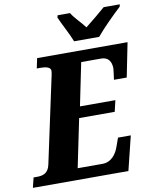

<svg xmlns="http://www.w3.org/2000/svg" viewBox="-116 -1005 864 1079"><g transform="rotate(-10 316.0 -465.5)"><path d="M354 -771H497C536 -818 600 -881 640 -918L643 -931H551C521 -905 471 -863 436 -836C413 -868 376 -901 359 -931H288L285 -918C300 -883 340 -809 354 -771ZM-17 0H528L576 -195H503L487 -150C472 -104 441 -65 392 -65H250L307 -341H510L525 -405H323L373 -649H487C528 -649 545 -621 545 -582C545 -575 538 -527 537 -519H610L649 -714H133L121 -657H142C175 -657 200 -650 200 -630C200 -619 196 -602 192 -584L91 -113C81 -65 49 -57 17 -57H-3Z"/></g></svg>

Font: Noto Serif SemiCondensed Extra
Style: Italic
Weight: 800
Width: 4
Italic angle: -12°
Designer: Monotype Design Team
Foundry: Monotype Imaging Inc.
Version: Version 1.901